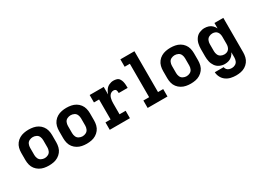

<svg xmlns="http://www.w3.org/2000/svg" viewBox="-42 -1527 3397 2532"><g transform="rotate(-30 1656.0 -261.0)"><path d="M288 8Q325 8 361 1Q397 -6 428.5 -25Q460 -44 482.5 -73Q505 -102 514 -138Q523 -174 523 -210V-320Q523 -357 514 -392.5Q505 -428 482.5 -457.5Q460 -487 428.5 -505.5Q397 -524 361 -531Q325 -538 288 -538Q252 -538 216 -531Q180 -524 148 -505.5Q116 -487 93.5 -457.5Q71 -428 62 -392.5Q53 -357 53 -320V-210Q53 -174 62 -138Q71 -102 93.5 -73Q116 -44 148 -25Q180 -6 216 1Q252 8 288 8ZM288 -105Q261 -105 235.5 -118Q210 -131 199 -157Q188 -183 188 -210V-320Q188 -348 199 -374Q210 -400 235.5 -412.5Q261 -425 288 -425Q316 -425 341 -412.5Q366 -400 377 -374Q388 -348 388 -320V-210Q388 -183 377 -157Q366 -131 341 -118Q316 -105 288 -105Z M864 8Q901 8 937 1Q973 -6 1004.5 -25Q1036 -44 1058.5 -73Q1081 -102 1090 -138Q1099 -174 1099 -210V-320Q1099 -357 1090 -392.5Q1081 -428 1058.5 -457.5Q1036 -487 1004.5 -505.5Q973 -524 937 -531Q901 -538 864 -538Q828 -538 792 -531Q756 -524 724 -505.5Q692 -487 669.5 -457.5Q647 -428 638 -392.5Q629 -357 629 -320V-210Q629 -174 638 -138Q647 -102 669.5 -73Q692 -44 724 -25Q756 -6 792 1Q828 8 864 8ZM864 -105Q837 -105 811.5 -118Q786 -131 775 -157Q764 -183 764 -210V-320Q764 -348 775 -374Q786 -400 811.5 -412.5Q837 -425 864 -425Q892 -425 917 -412.5Q942 -400 953 -374Q964 -348 964 -320V-210Q964 -183 953 -157Q942 -131 917 -118Q892 -105 864 -105Z M1216 0H1523V-113H1430V-281Q1430 -300 1432 -318.5Q1434 -337 1439 -355.5Q1444 -374 1454 -390Q1464 -406 1481 -415.5Q1498 -425 1517 -425Q1528 -425 1539 -420.5Q1550 -416 1554.5 -405.5Q1559 -395 1560 -383.5Q1561 -372 1561 -361H1697Q1697 -385 1695.5 -410Q1694 -435 1688 -458.5Q1682 -482 1668 -503Q1654 -524 1630 -531Q1606 -538 1581 -538Q1546 -538 1513.5 -522.5Q1481 -507 1461 -477.5Q1441 -448 1430 -415V-530H1216V-417H1294V-113H1216Z M1793 0H2095V-113H2016V-735H1802V-622H1881V-113H1793Z M2448 8Q2485 8 2521 1Q2557 -6 2588.5 -25Q2620 -44 2642.5 -73Q2665 -102 2674 -138Q2683 -174 2683 -210V-320Q2683 -357 2674 -392.5Q2665 -428 2642.5 -457.5Q2620 -487 2588.5 -505.5Q2557 -524 2521 -531Q2485 -538 2448 -538Q2412 -538 2376 -531Q2340 -524 2308 -505.5Q2276 -487 2253.5 -457.5Q2231 -428 2222 -392.5Q2213 -357 2213 -320V-210Q2213 -174 2222 -138Q2231 -102 2253.5 -73Q2276 -44 2308 -25Q2340 -6 2376 1Q2412 8 2448 8ZM2448 -105Q2421 -105 2395.5 -118Q2370 -131 2359 -157Q2348 -183 2348 -210V-320Q2348 -348 2359 -374Q2370 -400 2395.5 -412.5Q2421 -425 2448 -425Q2476 -425 2501 -412.5Q2526 -400 2537 -374Q2548 -348 2548 -320V-210Q2548 -183 2537 -157Q2526 -131 2501 -118Q2476 -105 2448 -105Z M3020 213Q3057 213 3092.5 206Q3128 199 3159 180Q3190 161 3212 131.5Q3234 102 3242.5 66.5Q3251 31 3251 -5V-530H3116V-447Q3103 -475 3080.5 -497Q3058 -519 3028 -528.5Q2998 -538 2967 -538Q2928 -538 2890.5 -522Q2853 -506 2829.5 -472.5Q2806 -439 2797.5 -399.5Q2789 -360 2789 -320V-210Q2789 -170 2797.5 -131Q2806 -92 2829.5 -58.5Q2853 -25 2890.5 -8.5Q2928 8 2967 8Q2998 8 3028 -1.5Q3058 -11 3080.5 -33.5Q3103 -56 3116 -84V-5Q3116 22 3106 47.5Q3096 73 3071.5 86.5Q3047 100 3020 100Q3000 100 2980 94Q2960 88 2946 71.5Q2932 55 2930 35H2795Q2797 75 2816 111.5Q2835 148 2868 171.5Q2901 195 2940.5 204Q2980 213 3020 213ZM3023 -105Q2996 -105 2971 -118Q2946 -131 2935 -157Q2924 -183 2924 -210V-320Q2924 -347 2935 -373Q2946 -399 2971 -412Q2996 -425 3023 -425Q3043 -425 3062 -418Q3081 -411 3093.5 -395Q3106 -379 3111 -359.5Q3116 -340 3116 -320V-210Q3116 -190 3111 -170.5Q3106 -151 3093.5 -135Q3081 -119 3062 -112Q3043 -105 3023 -105Z"/></g></svg>

Font: Iosevka Sparkle Extrabold
Style: Regular
Weight: 800
Designer: Belleve Invis
Foundry: Belleve Invis
Version: Version 4.5.0; ttfautohint (v1.8.3)